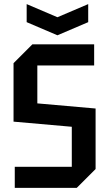

<svg xmlns="http://www.w3.org/2000/svg" viewBox="-20 -916 532 936"><path d="M52 0V-103H330V-298L46 -323V-608L138 -700H439V-597H162V-412L446 -387V-92L354 0ZM410 -896V-808L260 -744L110 -808V-896L260 -832Z"/></svg>

Font: Tektur SemiCondensed Medium
Style: Regular
Weight: 500
Width: 4
Designer: Adam Jagosz
Foundry: Adam Jagosz
Version: Version 1.005;gftools[0.9.30]